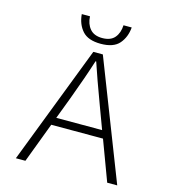

<svg xmlns="http://www.w3.org/2000/svg" viewBox="-131 -1024 1005 1129"><g transform="rotate(15 372.0 -459.5)"><path d="M349 -722H407L688 0H627L536 -244H221L129 0H71ZM226 -919H276Q278 -873 303 -843.5Q328 -814 378 -814Q429 -814 453.5 -843Q478 -872 480 -919H530Q525 -859 490.5 -819Q456 -779 378 -779Q301 -779 266 -818.5Q231 -858 226 -919ZM518 -291 469 -423 462 -442Q413 -573 380 -672H376Q343 -568 289 -423L239 -291Z"/></g></svg>

Font: Nebula Sans Light
Style: Regular
Weight: 300
Designer: Paul D. Hunt for Adobe (as Source Sans)
Foundry: Nebula Entertainment & Broadcasting LLC
Version: Version 1.010